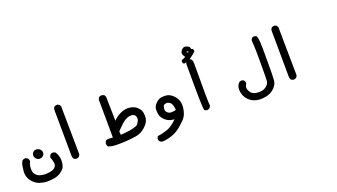

<svg xmlns="http://www.w3.org/2000/svg" viewBox="-72 -1156 3642 2076"><g transform="rotate(-20 1749.5 -118.0)"><path d="M185.1 302.7Q150.4 297.9 117.7 287.6Q84 277.3 52.5 247.3Q21 217.3 8.3 180.7Q-3.9 144.5 0 109.9Q3.9 76.7 7.8 51.3Q12.2 23.9 25.9 0L26.4 -1.5L27.8 -2.4Q43.5 -15.6 66.9 -14.6H69.3L71.3 -13.2L86.9 -4.4L88.4 -3.9L89.4 -2.9Q104 13.2 101.6 35.2L101.1 37.1L100.1 39.1Q98.1 43 95.9 47.4Q93.8 51.8 92 56.4Q90.3 61 89.1 65.7Q87.9 70.3 86.7 75.2Q85.4 80.1 85 85Q81.1 110.4 84 137.2Q86.4 162.1 104 181.6Q122.1 201.7 139.6 208Q158.7 215.3 181.6 218.8Q192.9 220.7 205.1 220.9Q217.3 221.2 230.5 220.2Q257.3 217.8 283.7 211.9Q292 210 299.6 206.3Q307.1 202.6 314.2 197.5Q321.3 192.4 327.6 185.1Q346.2 166 340.3 136.2Q334.5 102.1 322.8 72.8L321.8 70.3L322.3 67.9Q324.7 52.7 334 41L335 40L335.4 39.6Q350.6 26.9 371.1 29.3L373 29.8L374.5 30.3L391.1 38.1L393.6 39.1L395 41.5Q413.6 69.3 420.4 102.1Q426.8 134.3 423.3 163.6Q421.4 178.2 418.5 190.4Q415.5 202.6 411.1 212.9Q409.2 218.3 405.3 224.1Q401.4 230 395.8 235.8Q390.1 241.7 383.5 247.6Q377 253.4 368.7 260.3Q335 286.6 286.1 295.9Q237.8 304.7 186 302.7H185.5ZM206.1 43.9Q199.2 43 193.1 40.5Q187 38.1 181.6 34.4Q176.3 30.8 171.4 25.4Q155.3 8.8 155.3 -12.7Q155.3 -23.4 159.4 -33Q163.6 -42.5 171.9 -50.3Q180.2 -58.6 191.2 -61.8Q202.1 -64.9 214.4 -63.5Q226.1 -61.5 236.1 -56.4Q246.1 -51.3 253.4 -42.5Q269 -24.9 266.6 -2.4Q265.6 4.9 263.2 11.2Q260.7 17.6 256.6 22.9Q252.4 28.3 247.1 32.2Q238.8 38.1 228.8 41Q218.8 43.9 207 43.9H206.5Z M574.7 177.7 558.1 169.9 556.2 168.9 554.7 167Q548.8 159.7 545.9 150.6Q543 141.6 543 131.8L539.1 -400.4V-400.9V-401.4Q539.6 -404.8 540.3 -408.7Q541 -412.6 542.5 -416Q543.9 -419.4 545.7 -422.6Q547.4 -425.8 549.8 -428.7L550.8 -429.7L551.3 -430.2Q558.6 -436.5 568.1 -439Q577.6 -441.4 587.9 -440.4H589.8L591.3 -439.5L607.9 -431.6L610.8 -430.2L612.3 -427.2L620.1 -410.6L621.1 -408.7V-406.2L627.9 143.6V146L626.5 148.4L617.7 164.1L617.2 165.5L616.2 166.5Q608.4 173.3 598.6 176.5Q588.9 179.7 578.1 178.7H576.2Z M1038.1 186.5Q992.7 186.5 951.7 172.4L948.7 171.4L947.3 168.9Q941.4 160.6 939 150.6Q936.5 140.6 937.5 129.9V128.4L938.5 127L946.3 109.4L947.3 107.4L948.7 106Q963.4 93.8 986.3 95.7L1031.2 98.1L1028.3 -336.9V-339.4L1029.3 -341.3L1038.1 -358.9L1039.1 -360.8L1041 -362.3Q1056.6 -374.5 1079.1 -372.1H1080.6L1082 -371.1L1099.6 -363.3L1103 -361.8L1104.5 -358.4L1112.3 -340.8L1113.3 -338.9V-336.9L1118.7 -63.5Q1155.8 -101.1 1200.2 -122.6Q1255.9 -149.9 1309.6 -143.6Q1323.2 -142.1 1335.2 -138.9Q1347.2 -135.7 1357.7 -131.3Q1368.2 -127 1377.7 -120.8Q1387.2 -114.7 1395 -106.9Q1410.2 -92.3 1419.9 -76.9Q1429.7 -61.5 1433.1 -45.4Q1440.4 -14.2 1436 25.4Q1431.2 67.4 1380.9 115.2Q1330.6 162.6 1263.2 172.4Q1230.5 176.8 1200.7 179.9Q1170.9 183.1 1143.1 184.6Q1087.9 187.5 1038.1 186.5ZM1314 65.9Q1327.1 54.2 1341.3 30.3Q1355 6.8 1350.6 -16.1Q1346.7 -39.1 1330.1 -50.3Q1321.8 -56.2 1309.8 -58.1Q1297.9 -60.1 1280.3 -57.6Q1246.1 -53.2 1212.4 -27.8Q1194.8 -14.6 1181.9 -3.2Q1168.9 8.3 1160.2 18.1Q1143.1 37.6 1119.1 59.6L1121.6 100.1Q1151.4 98.1 1176.8 95.7Q1202.1 93.3 1224.6 89.8Q1272 83.5 1314 65.9Z M1520.5 322.3Q1504.9 320.8 1493.7 311L1493.2 310.5L1492.7 310.1Q1480 294.9 1482.4 273.4L1482.9 271.5L1483.4 270L1491.2 254.4L1493.7 249.5L1499 249Q1544.9 244.1 1607.4 223.1Q1661.6 204.6 1725.1 140.6Q1700.7 139.6 1678.7 133.3Q1644.5 124 1615.7 95.2Q1606.4 85.9 1599.1 76.4Q1591.8 66.9 1586.9 57.1Q1582 47.4 1579.6 37.6Q1572.3 9.8 1573.7 -25.4Q1575.2 -63 1606 -93.3Q1635.7 -123 1664.6 -129.4Q1691.9 -134.8 1728 -131.8Q1766.1 -128.4 1802.7 -94.7Q1838.9 -61 1849.6 -22.9Q1860.4 14.6 1855.5 54.2Q1853.5 66.9 1851.3 78.6Q1849.1 90.3 1845.9 101.8Q1842.8 113.3 1838.9 123.5Q1826.7 155.8 1797.9 185.1Q1788.6 194.3 1778.1 204.3Q1767.6 214.4 1755.6 224.9Q1743.7 235.4 1730.5 246.6Q1689.5 281.2 1628.9 301.8Q1568.8 322.3 1521.5 322.3H1521ZM1756.3 55.2 1773.9 48.3Q1770 13.7 1762.5 -7.8Q1754.9 -29.3 1745.1 -37.1Q1732.9 -46.4 1721.9 -50.3Q1710.9 -54.2 1700.7 -53.2Q1679.2 -51.3 1670.9 -43Q1668.5 -40.5 1666.3 -36.1Q1664.1 -31.7 1662.1 -24.4Q1660.2 -17.1 1659.2 -7.8Q1655.8 17.6 1666.5 31.7Q1678.2 46.9 1695.8 54.7Q1712.9 62 1756.3 55.2Z M2090.8 168.9Q2083 168.5 2076.2 165.5Q2069.3 162.6 2064 157.7L2062 156.2L2061 153.8Q2054.2 134.8 2051.8 9.3Q2049.3 -116.2 2049.8 -376V-377V-377.4Q2050.3 -380.9 2051.3 -384.3Q2052.2 -387.7 2053.7 -390.9Q2055.2 -394 2056.9 -397Q2058.6 -399.9 2060.5 -402.3L2061 -403.3L2062 -403.8Q2075.7 -416.5 2097.7 -414.1L2099.6 -413.6L2101.1 -413.1L2115.7 -405.3L2118.7 -403.8L2120.1 -401.4Q2131.8 -379.4 2130.9 -352.5Q2129.4 -127.4 2130.9 -6.3Q2132.3 114.7 2135.3 129.9L2136.2 133.3L2134.3 136.7L2124.5 153.3L2124 154.8L2122.6 155.8Q2109.4 167.5 2092.3 168.9H2091.8ZM2152.3 -510.7H2159.2H2162.1L2164.6 -509.3Q2181.6 -497.6 2177.7 -477.5L2176.8 -474.6L2174.8 -472.7Q2159.2 -457.5 2143.1 -444.6Q2127 -431.6 2109.9 -420.4Q2092.3 -409.2 2073.2 -401.6Q2054.2 -394 2033.2 -389.6L2029.3 -389.2L2026.4 -391.1L2021.5 -394L2019 -395.5L2018.1 -397.5Q2011.2 -409.7 2013.7 -423.8L2014.2 -425.3L2015.1 -426.8L2018.1 -431.6L2020 -435.1L2023.9 -436Q2029.3 -437.5 2034.4 -439.2Q2039.6 -440.9 2044.4 -443.4Q2049.3 -445.8 2054.2 -448.5Q2059.1 -451.2 2064 -454.6Q2040 -483.9 2042.5 -504.9Q2045.4 -527.3 2064.9 -544.9Q2085.4 -564 2110.8 -555.7Q2132.8 -548.8 2143.1 -539.6Q2154.3 -528.8 2152.3 -510.7ZM2119.6 -493.7 2117.2 -494.1 2115.2 -495.6Q2106.4 -503.9 2098.6 -502L2096.2 -501Q2096.2 -499.5 2097.2 -495.6Q2099.6 -488.3 2114.3 -488.3Z M2662.1 254.9Q2628.4 252 2599.1 240.7Q2588.9 236.8 2579.1 231.2Q2569.3 225.6 2560.3 218.8Q2551.3 211.9 2542.5 203.1Q2516.1 177.2 2502.7 141.6Q2489.3 106 2491.2 69.8Q2493.2 32.2 2517.6 6.8V6.3Q2532.7 -7.3 2554.7 -4.9H2556.2L2557.6 -3.9L2572.3 2.9L2574.7 3.9L2575.7 5.4Q2586.9 19 2585.9 39.6V42L2584.5 43.9Q2567.9 72.3 2570.8 93.8Q2573.7 116.2 2588.4 136.2Q2593.3 143.1 2598.4 148.4Q2603.5 153.8 2608.4 157.7Q2613.3 161.6 2618.2 164.1Q2623.5 167 2628.9 168.9Q2634.3 170.9 2640.1 172.4Q2646 173.8 2652.3 174.8Q2671.4 177.7 2695.8 177.2Q2703.1 177.2 2710.9 176Q2718.8 174.8 2726.6 172.9Q2734.4 170.9 2742.7 167.5Q2765.6 158.7 2784.2 138.2Q2802.2 118.2 2804.7 90.8Q2807.6 61 2807.6 -111.3Q2807.6 -283.7 2804.7 -311.5Q2804.2 -317.4 2803.7 -323Q2803.2 -328.6 2802.7 -334.5Q2802.2 -340.3 2802 -346.2Q2801.8 -352.1 2801.3 -357.9Q2800.8 -363.8 2800.8 -369.6V-370.1V-371.1Q2802.2 -385.7 2812 -397L2812.5 -397.5L2813 -397.9Q2819.3 -403.8 2828.1 -406Q2836.9 -408.2 2846.7 -407.2L2848.6 -406.7L2849.6 -406.2L2864.3 -399.4L2868.7 -397.5L2869.6 -393.1Q2878.9 -360.8 2881.3 -325.2Q2883.8 -290.5 2883.8 -106.9Q2883.8 -14.6 2882.8 40.8Q2881.8 96.2 2879.4 116.7Q2874.5 159.7 2839.4 195.3Q2805.2 230.5 2758.8 243.7Q2712.9 256.8 2662.6 254.9Z M3074.7 177.7 3058.1 169.9 3056.2 168.9 3054.7 167Q3048.8 159.7 3045.9 150.6Q3043 141.6 3043 131.8L3039.1 -400.4V-400.9V-401.4Q3039.6 -404.8 3040.3 -408.7Q3041 -412.6 3042.5 -416Q3043.9 -419.4 3045.7 -422.6Q3047.4 -425.8 3049.8 -428.7L3050.8 -429.7L3051.3 -430.2Q3058.6 -436.5 3068.1 -439Q3077.6 -441.4 3087.9 -440.4H3089.8L3091.3 -439.5L3107.9 -431.6L3110.8 -430.2L3112.3 -427.2L3120.1 -410.6L3121.1 -408.7V-406.2L3127.9 143.6V146L3126.5 148.4L3117.7 164.1L3117.2 165.5L3116.2 166.5Q3108.4 173.3 3098.6 176.5Q3088.9 179.7 3078.1 178.7H3076.2Z"/></g></svg>

Font: NaikaiFont
Style: Bold
Weight: 700
Version: Version 1.89